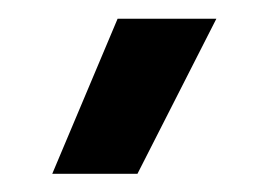

<svg xmlns="http://www.w3.org/2000/svg" viewBox="-20 -742 291 208"><path d="M107.4 -721.7 36.6 -553.7H128.9L214.4 -721.7Z"/></svg>

Font: Estedad-FD-VF Thin
Style: Regular
Weight: 100
Designer: Amin Abedi
Version: Version 5.0